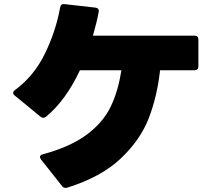

<svg xmlns="http://www.w3.org/2000/svg" viewBox="-20 -837 1040 932"><path d="M298 75Q287 75 281 66L179 -63Q174 -70 174 -74Q174 -85 188 -88Q321 -124 400.5 -183Q480 -242 517 -318.5Q554 -395 569 -496H368Q299 -349 203 -270Q196 -265 190 -265Q184 -265 176 -271L52 -373Q44 -379 44 -386Q44 -394 53 -400Q145 -468 198 -576.5Q251 -685 272 -801Q275 -819 293 -817L443 -800Q452 -799 456.5 -793.5Q461 -788 459 -779Q450 -729 431 -664H924Q943 -664 943 -645V-515Q943 -496 924 -496H757Q743 -369 702 -263Q661 -157 565.5 -67Q470 23 306 74Q303 75 298 75Z"/></svg>

Font: LINE Seed JP_TTF ExtraBold
Style: Regular
Weight: 800
Designer: LY Corporation & Fontrix & Fontworks
Version: Version 1.015